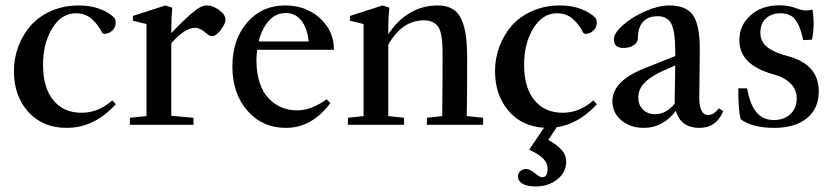

<svg xmlns="http://www.w3.org/2000/svg" viewBox="-20 -459 3080 706"><path d="M225.1 11.2Q137.2 11.2 84.2 -47.4Q31.2 -106 31.2 -197.3Q31.2 -245.1 47.6 -288.6Q64 -332 93.5 -365.5Q123 -398.9 168.9 -418.9Q214.8 -439 269.5 -439Q314 -439 349.1 -425.3Q384.3 -411.6 401.9 -391.6Q405.3 -385.7 405.3 -375Q405.3 -357.4 392.1 -345.9Q378.9 -334.5 364.7 -334.5Q356.9 -334.5 354.5 -340.8Q341.3 -368.2 317.4 -389.2Q293.5 -410.2 259.3 -410.2Q206.1 -410.2 172.1 -355Q138.2 -299.8 138.2 -220.7Q138.2 -136.7 176 -90.6Q213.9 -44.4 279.8 -44.4Q342.3 -44.4 392.6 -89.8L405.8 -75.7Q326.7 11.2 225.1 11.2Z M457.5 0V-25.9L518.6 -32.2V-370.6L468.8 -382.8V-400.4L588.4 -439L613.3 -430.7Q609.9 -390.6 609.9 -353.5V-337.4Q670.4 -400.9 703.1 -424.3Q723.1 -439 740.2 -439Q762.2 -439 785.6 -422.1Q809.1 -405.3 809.1 -386.7Q809.1 -371.6 791.7 -348.9Q774.4 -326.2 760.3 -326.2Q750 -326.2 738.8 -336.4Q715.8 -356.9 697.8 -356.9Q660.6 -356.9 609.9 -300.3V-33.2L691.4 -25.9V0Z M1031.2 11.2Q944.8 11.2 889.6 -52Q834.5 -115.2 834.5 -214.4Q834.5 -313.5 888.7 -376.2Q942.9 -439 1028.3 -439Q1105 -439 1156.5 -392.1Q1208 -345.2 1208 -275.9H925.8Q922.9 -255.9 922.9 -236.8Q922.9 -189.9 935.1 -154.1Q947.3 -118.2 968.5 -96.4Q989.7 -74.7 1015.9 -64Q1042 -53.2 1072.3 -53.2Q1125 -53.2 1180.7 -93.8L1194.8 -80.1Q1127 11.2 1031.2 11.2ZM1031.7 -411.1Q993.2 -411.1 967.8 -381.8Q942.4 -352.5 931.2 -306.6H1115.2Q1109.9 -356.4 1087.6 -383.8Q1065.4 -411.1 1031.7 -411.1Z M1259.3 0V-25.9L1316.9 -32.2V-370.6L1267.1 -382.8V-400.4L1386.7 -439L1411.6 -430.7Q1407.7 -394 1407.7 -353.5V-332.5Q1440.4 -383.8 1487.1 -411.4Q1533.7 -439 1588.9 -439Q1622.6 -439 1644.5 -425.8Q1666.5 -412.6 1678 -384.8Q1689.5 -356.9 1693.6 -323.2Q1697.8 -289.6 1697.8 -238.8Q1697.8 -100.1 1696.3 -32.2L1756.3 -25.9V0H1549.8V-25.9L1606 -32.2Q1607.4 -142.6 1607.4 -257.3Q1607.4 -283.7 1606.2 -301Q1605 -318.4 1601.1 -335.7Q1597.2 -353 1589.8 -362.5Q1582.5 -372.1 1569.8 -378.2Q1557.1 -384.3 1539.1 -384.3Q1458 -384.3 1407.7 -294.4V-32.2L1465.8 -25.9V0Z M1950.2 226.6Q1918 226.6 1901.4 216.6Q1884.8 206.5 1884.8 189.5Q1884.8 177.2 1893.6 169.9Q1902.3 162.6 1914.6 162.6Q1928.2 162.6 1946.8 177.7Q1965.8 192.9 1973.1 192.9Q1993.7 192.9 1993.7 161.6Q1993.7 140.6 1977.8 124.5Q1961.9 108.4 1925.8 91.3L1980.5 10.7Q1898.4 5.9 1849.4 -52Q1800.3 -109.9 1800.3 -197.3Q1800.3 -245.1 1816.7 -288.6Q1833 -332 1862.5 -365.5Q1892.1 -398.9 1938 -418.9Q1983.9 -439 2038.6 -439Q2083 -439 2118.2 -425.3Q2153.3 -411.6 2170.9 -391.6Q2174.3 -385.7 2174.3 -375Q2174.3 -357.4 2161.1 -345.9Q2147.9 -334.5 2133.8 -334.5Q2126 -334.5 2123.5 -340.8Q2110.4 -368.2 2086.4 -389.2Q2062.5 -410.2 2028.3 -410.2Q1975.1 -410.2 1941.2 -355Q1907.2 -299.8 1907.2 -220.7Q1907.2 -136.7 1945.1 -90.6Q1982.9 -44.4 2048.8 -44.4Q2111.3 -44.4 2161.6 -89.8L2174.8 -75.7Q2108.4 -3.4 2027.3 8.8L1996.1 55.2Q2031.2 75.2 2046.6 93.8Q2062 112.3 2062 135.3Q2062 174.8 2029.1 200.7Q1996.1 226.6 1950.2 226.6Z M2347.7 11.2Q2297.4 11.2 2264.6 -16.6Q2231.9 -44.4 2231.9 -86.9Q2231.9 -160.6 2347.7 -207L2462.9 -252.9V-269Q2462.9 -342.8 2448.7 -371.1Q2434.6 -399.4 2397.9 -399.4Q2363.3 -399.4 2344.5 -378.7Q2325.7 -357.9 2325.7 -320.3Q2325.7 -303.7 2311 -293.2Q2296.4 -282.7 2272.5 -282.7Q2237.3 -282.7 2237.3 -314Q2237.3 -337.4 2271.2 -367.2Q2305.2 -397 2353.5 -418Q2401.9 -439 2440.4 -439Q2502.9 -439 2528.1 -403.3Q2553.2 -367.7 2553.2 -277.8Q2553.2 -244.1 2552.2 -182.6Q2551.3 -121.1 2551.3 -101.6Q2550.8 -70.3 2559.1 -53.2Q2567.4 -36.1 2583.5 -36.1Q2604 -36.1 2624 -61L2639.2 -50.3Q2614.7 11.2 2550.8 11.2Q2518.1 11.2 2495.8 -4.6Q2473.6 -20.5 2465.3 -51.8Q2418 11.2 2347.7 11.2ZM2327.1 -101.1Q2327.1 -73.2 2344.2 -56.2Q2361.3 -39.1 2389.2 -39.1Q2428.7 -39.1 2460.9 -77.6V-90.8Q2460.9 -111.8 2461.9 -154.3Q2462.9 -196.8 2462.9 -218.3L2424.8 -201.7Q2374.5 -179.7 2350.8 -155.5Q2327.1 -131.3 2327.1 -101.1Z M2826.7 11.2Q2747.6 11.2 2703.6 -20.5Q2694.8 -52.2 2694.8 -134.3H2727.1Q2737.3 -75.7 2761.2 -46.6Q2785.2 -17.6 2825.2 -17.6Q2863.3 -17.6 2886.5 -39.6Q2909.7 -61.5 2909.7 -97.7Q2909.7 -128.9 2887.2 -151.9Q2864.7 -174.8 2822.8 -186Q2698.7 -220.7 2698.7 -310.5Q2698.7 -366.2 2740 -402.8Q2781.2 -439.5 2846.2 -439.5Q2881.3 -439.5 2913.6 -426.8Q2939.9 -416 2967.3 -423.8Q2971.7 -398.9 2971.7 -371.6Q2971.7 -341.3 2965.8 -313L2933.6 -311.5Q2928.2 -335 2923.3 -349.6Q2918.5 -364.3 2909.2 -379.9Q2899.9 -395.5 2885.3 -402.8Q2870.6 -410.2 2849.6 -410.2Q2817.4 -410.2 2796.6 -391.4Q2775.9 -372.6 2775.9 -339.4Q2775.9 -305.2 2802 -285.2Q2828.1 -265.1 2876 -252.9Q2990.7 -222.7 2990.7 -123Q2990.7 -60.5 2947.5 -24.7Q2904.3 11.2 2826.7 11.2Z"/></svg>

Font: Elstob 14pt Medium
Style: Regular
Weight: 500
Designer: Peter S. Baker
Version: Version 1.015